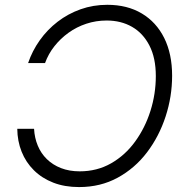

<svg xmlns="http://www.w3.org/2000/svg" viewBox="-20 -757 765 787"><path d="M419.9 -737.3Q501.5 -737.3 561 -701.9Q620.6 -666.5 653.1 -601.3Q685.5 -536.1 685.5 -446.8Q685.5 -361.3 658.9 -279.8Q632.3 -198.2 582.8 -132.8Q533.2 -67.4 462.6 -28.8Q392.1 9.8 304.2 9.8Q245.1 9.8 198.5 -8.3Q151.9 -26.4 118.9 -59.1Q85.9 -91.8 68.6 -135.3Q51.3 -178.7 50.8 -229H119.6Q121.6 -191.9 134.8 -160.2Q147.9 -128.4 172.1 -104.7Q196.3 -81.1 230.2 -67.9Q264.2 -54.7 306.6 -54.7Q377.9 -54.7 435.5 -87.6Q493.2 -120.6 533.9 -176.8Q574.7 -232.9 596.7 -302.5Q618.7 -372.1 618.7 -445.3Q618.7 -519.5 592.5 -570.3Q566.4 -621.1 521.2 -647Q476.1 -672.9 417 -672.9Q373.5 -672.9 333.7 -659.7Q293.9 -646.5 261 -622.8Q228 -599.1 203.1 -567.6Q178.2 -536.1 164.6 -498.5H95.2Q112.3 -548.8 143.1 -592Q173.8 -635.3 216.3 -668Q258.8 -700.7 310.3 -719Q361.8 -737.3 419.9 -737.3Z"/></svg>

Font: Inter 16pt Light
Style: Italic
Weight: 300
Italic angle: -9.3988°
Version: Version 4.001;git-66647c0bb